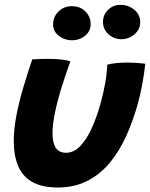

<svg xmlns="http://www.w3.org/2000/svg" viewBox="-20 -762 633 810"><path d="M432.5 -489Q446.5 -493.5 470.5 -495.8Q494.5 -498 516.5 -498Q535.5 -498 557.5 -496.5Q579.5 -495 593 -493Q588.5 -452.5 581 -411.2Q573.5 -370 563 -330Q543 -256.5 514 -191.5Q485 -126.5 444.5 -77Q404 -27.5 349.2 0.8Q294.5 29 224 29Q156 29 115 5Q74 -19 56 -63Q38 -107 38 -166Q38 -215.5 48.8 -272.5Q59.5 -329.5 77.5 -390.2Q95.5 -451 116 -511.5Q130 -512.5 151.2 -513.2Q172.5 -514 189.5 -513.5Q214.5 -513.5 239 -510.8Q263.5 -508 277 -503.5Q258.5 -453 241 -397.2Q223.5 -341.5 212.5 -289.8Q201.5 -238 201.5 -199Q201.5 -159.5 215.2 -138.5Q229 -117.5 258.5 -117.5Q291.5 -117.5 318.5 -145.8Q345.5 -174 367 -221.2Q388.5 -268.5 404.5 -326.5Q416.5 -370.5 423.8 -411.2Q431 -452 432.5 -489ZM283.5 -592Q252.5 -592 228.2 -610.8Q204 -629.5 204 -659Q204 -691.5 227.2 -713.8Q250.5 -736 283 -736Q318 -736 340.2 -713.8Q362.5 -691.5 362.5 -660Q362.5 -630.5 339 -611.2Q315.5 -592 283.5 -592ZM492.5 -596.5Q461 -596.5 437.8 -617.5Q414.5 -638.5 414.5 -669Q414.5 -699.5 436 -720.5Q457.5 -741.5 488 -741.5Q521.5 -741.5 546.5 -721Q571.5 -700.5 571.5 -668.5Q571.5 -647 559.8 -630.8Q548 -614.5 530 -605.5Q512 -596.5 492.5 -596.5Z"/></svg>

Font: Grandstander Thin
Style: Bold Italic
Weight: 700
Italic angle: -15°
Version: Version 1.200